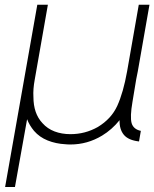

<svg xmlns="http://www.w3.org/2000/svg" viewBox="-20 -582 635 790"><path d="M559.5 -43.5 552 0Q508 -5 489.5 -27.5Q471 -50 472 -87.5Q440.5 -48.5 400 -24Q339.5 12.5 270 12.5Q263 12.5 257.8 12.2Q252.5 12 249 11.5Q210 9.5 176.2 -4Q142.5 -17.5 120 -43.5Q101 -66.5 91.5 -91.5L41.5 187.5H1L133.5 -562.5H177L123 -255Q115.5 -214.5 117.5 -183.5Q117.5 -114.5 155 -75Q175 -52.5 204.5 -41.2Q234 -30 270 -30Q330.5 -30 382.5 -59.5Q438 -93 462.5 -146.5Q487.5 -201.5 503 -288.5L551 -562.5H595L547 -288.5L540.5 -256L525 -162.5Q514.5 -101.5 521.5 -75.5Q529 -50 559.5 -43.5Z"/></svg>

Font: Russisch Sans ExtraLight
Style: Italic
Weight: 200
Width: 4
Italic angle: -10°
Designer: Michael Sharanda (font) & Cristiano Sobral (main changes)
Foundry: Michael Sharanda
Version: Version 2.00;September 8, 2020;FontCreator 13.0.0.2681 64-bi